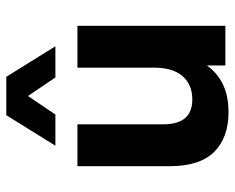

<svg xmlns="http://www.w3.org/2000/svg" viewBox="-88 -648 746 610"><g transform="rotate(-90 285.0 -343.0)"><path d="M233 10Q153 10 107.5 -35.5Q62 -81 62 -177V-470H195V-197Q195 -105 274 -105Q321 -105 348 -136Q375 -167 375 -226V-470H508V0H382V-59Q360 -27 323.5 -8.5Q287 10 233 10ZM344 -540 285 -627 226 -540H127L224 -696H346L443 -540Z"/></g></svg>

Font: Celebes
Style: Bold
Weight: 700
Designer: Anugrah Pasau
Foundry: Lafontype
Version: Version 1.000; ttfautohint (v1.8.4)